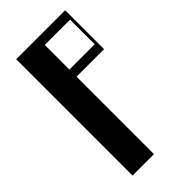

<svg xmlns="http://www.w3.org/2000/svg" viewBox="-242 -849 915 915"><g transform="rotate(-45 215.0 -392.0)"><path d="M70 -784H400V-522H214.5V0H70ZM385 -570V-736H214.5V-570Z"/></g></svg>

Font: Facade Sud
Style: Regular
Weight: 100
Designer: Éléonore Fines
Foundry: Velvetyne Type Foundry
Version: Version 1.001;Glyphs 3.2 (3202)